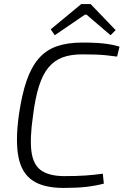

<svg xmlns="http://www.w3.org/2000/svg" viewBox="-20 -911 607 943"><path d="M384 -702Q427 -702 458.5 -700Q490 -698 515 -694Q540 -690 567 -682L555 -633Q527 -637 502 -639.5Q477 -642 449.5 -643Q422 -644 384 -644Q327 -644 287 -629Q247 -614 218.5 -580Q190 -546 171.5 -488Q153 -430 142 -342Q126 -231 134.5 -166.5Q143 -102 181.5 -74.5Q220 -47 292 -46Q356 -46 399.5 -49Q443 -52 485 -58L490 -9Q446 2 401.5 7Q357 12 292 12Q194 12 140 -24.5Q86 -61 70.5 -140.5Q55 -220 73 -348Q87 -446 110.5 -514Q134 -582 170 -623.5Q206 -665 258.5 -683.5Q311 -702 384 -702ZM425 -891 548 -763 523 -738 405 -839H397L249 -738L229 -767L379 -891Z"/></svg>

Font: Exo 2 Light
Style: Italic
Weight: 300
Italic angle: -8°
Designer: Natanael Gama
Foundry: Natanael Gama
Version: Version 2.010